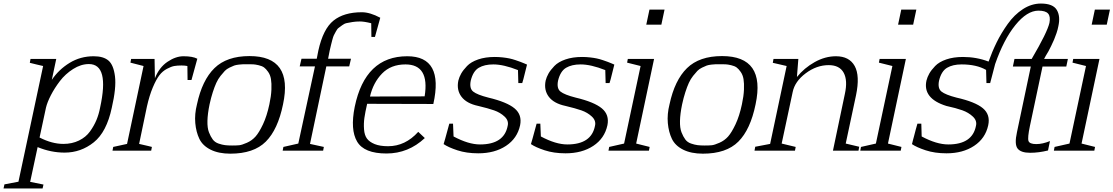

<svg xmlns="http://www.w3.org/2000/svg" viewBox="-54 -849 6275 1082"><path d="M205 -242 169 -74Q239 -38 303 -38Q352 -38 391 -57Q430 -76 453 -108Q476 -140 489.5 -172.5Q503 -205 510 -242Q564 -488 447 -488Q402 -488 358 -460Q314 -432 283.5 -392Q253 -352 232.5 -312Q212 -272 205 -242ZM116 176 191 191 186 213H-34L-29 190L50 175L189 -477Q178 -479 152.5 -485.5Q127 -492 114 -495L118 -517H263L238 -399Q277 -457 338 -494.5Q399 -532 474 -532Q529 -532 557.5 -507.5Q586 -483 594 -418.5Q602 -354 576 -242Q547 -105 474.5 -47Q402 11 310 11Q233 11 158 -20Z M755 -477 681 -496 685 -517H817L819 -408Q843 -469 889.5 -500.5Q936 -532 980 -532Q1032 -532 1058 -518L1025 -398H1003L1002 -477Q987 -480 969 -480Q945 -480 928 -477Q911 -474 886.5 -461Q862 -448 844 -424.5Q826 -401 807 -356Q788 -311 774 -249L730 -38Q759 -32 780 -26.5Q801 -21 802 -21L798 0H580L584 -21L662 -38Z M1127 -261Q1116 -208 1115 -168Q1114 -128 1123.5 -103.5Q1133 -79 1145 -63Q1157 -47 1177.5 -40Q1198 -33 1214.5 -31Q1231 -29 1254 -29Q1279 -29 1294 -30.5Q1309 -32 1337.5 -44.5Q1366 -57 1386 -79.5Q1406 -102 1428 -148.5Q1450 -195 1464 -261Q1474 -307 1475.5 -343.5Q1477 -380 1473 -403.5Q1469 -427 1457 -444Q1445 -461 1434 -469Q1423 -477 1403.5 -481.5Q1384 -486 1372.5 -486.5Q1361 -487 1342 -487Q1325 -487 1317.5 -487Q1310 -487 1292.5 -485Q1275 -483 1265.5 -479.5Q1256 -476 1239.5 -468Q1223 -460 1213 -449.5Q1203 -439 1189 -421.5Q1175 -404 1165 -382Q1155 -360 1145 -329Q1135 -298 1127 -261ZM1352 -533Q1599 -533 1541 -261Q1512 -119 1444 -51Q1376 17 1244 17Q1178 17 1133 -5.5Q1088 -28 1069.5 -66.5Q1051 -105 1046.5 -155.5Q1042 -206 1056 -261Q1085 -397 1154.5 -465Q1224 -533 1352 -533Z M1693 -38 1771 -21 1767 0H1539L1543 -21L1627 -40L1721 -475H1635L1645 -518H1731L1740 -564Q1767 -686 1825.5 -733Q1884 -780 1985 -780Q2031 -780 2089 -749L2059 -641H2039L2038 -718Q1999 -728 1974 -728Q1952 -728 1933 -725Q1914 -722 1900 -719Q1886 -716 1874 -706.5Q1862 -697 1854.5 -692Q1847 -687 1839 -672Q1831 -657 1827.5 -650.5Q1824 -644 1818.5 -623.5Q1813 -603 1811.5 -596Q1810 -589 1804 -564L1795 -518H1924L1914 -475H1785Z M2031 -305 2339 -306Q2368 -486 2231 -486Q2149 -486 2099 -434.5Q2049 -383 2031 -305ZM2133 -25Q2230 -25 2303 -106L2340 -71Q2247 16 2124 16Q1998 16 1958.5 -51Q1919 -118 1945 -247Q2004 -532 2241 -532Q2448 -532 2388 -263L2015 -264Q2004 -216 1999.5 -184.5Q1995 -153 1997.5 -120Q2000 -87 2014 -68Q2028 -49 2057.5 -37Q2087 -25 2133 -25Z M2867 -381 2865 -454Q2784 -486 2726 -486Q2676 -486 2644 -467Q2612 -448 2599 -395Q2590 -351 2612.5 -333Q2635 -315 2698 -299Q2803 -274 2846 -238Q2889 -202 2877 -143Q2861 -69 2797.5 -27Q2734 15 2641 15Q2575 15 2523.5 -2Q2472 -19 2446 -37Q2448 -41 2478 -152H2499L2502 -80Q2586 -35 2651 -35Q2787 -35 2807 -140Q2814 -169 2789.5 -192Q2765 -215 2730.5 -227Q2696 -239 2641 -252Q2575 -266 2546.5 -304Q2518 -342 2529 -395Q2534 -415 2545 -434.5Q2556 -454 2578 -477Q2600 -500 2640.5 -514Q2681 -528 2734 -528Q2757 -528 2779 -525.5Q2801 -523 2817.5 -519.5Q2834 -516 2851.5 -510Q2869 -504 2878.5 -500.5Q2888 -497 2901 -491.5Q2914 -486 2916 -485Q2911 -467 2903 -433Q2895 -399 2889 -381Z M3359 -381 3357 -454Q3276 -486 3218 -486Q3168 -486 3136 -467Q3104 -448 3091 -395Q3082 -351 3104.5 -333Q3127 -315 3190 -299Q3295 -274 3338 -238Q3381 -202 3369 -143Q3353 -69 3289.5 -27Q3226 15 3133 15Q3067 15 3015.5 -2Q2964 -19 2938 -37Q2940 -41 2970 -152H2991L2994 -80Q3078 -35 3143 -35Q3279 -35 3299 -140Q3306 -169 3281.5 -192Q3257 -215 3222.5 -227Q3188 -239 3133 -252Q3067 -266 3038.5 -304Q3010 -342 3021 -395Q3026 -415 3037 -434.5Q3048 -454 3070 -477Q3092 -500 3132.5 -514Q3173 -528 3226 -528Q3249 -528 3271 -525.5Q3293 -523 3309.5 -519.5Q3326 -516 3343.5 -510Q3361 -504 3370.5 -500.5Q3380 -497 3393 -491.5Q3406 -486 3408 -485Q3403 -467 3395 -433Q3387 -399 3381 -381Z M3673 -710H3588L3606 -795H3691ZM3556 -477 3480 -496 3484 -517H3632L3531 -40L3607 -21L3603 0H3375L3379 -21L3463 -40Z M3790 -261Q3779 -208 3778 -168Q3777 -128 3786.5 -103.5Q3796 -79 3808 -63Q3820 -47 3840.5 -40Q3861 -33 3877.5 -31Q3894 -29 3917 -29Q3942 -29 3957 -30.5Q3972 -32 4000.5 -44.5Q4029 -57 4049 -79.5Q4069 -102 4091 -148.5Q4113 -195 4127 -261Q4137 -307 4138.5 -343.5Q4140 -380 4136 -403.5Q4132 -427 4120 -444Q4108 -461 4097 -469Q4086 -477 4066.5 -481.5Q4047 -486 4035.5 -486.5Q4024 -487 4005 -487Q3988 -487 3980.5 -487Q3973 -487 3955.5 -485Q3938 -483 3928.5 -479.5Q3919 -476 3902.5 -468Q3886 -460 3876 -449.5Q3866 -439 3852 -421.5Q3838 -404 3828 -382Q3818 -360 3808 -329Q3798 -298 3790 -261ZM4015 -533Q4262 -533 4204 -261Q4175 -119 4107 -51Q4039 17 3907 17Q3841 17 3796 -5.5Q3751 -28 3732.5 -66.5Q3714 -105 3709.5 -155.5Q3705 -206 3719 -261Q3748 -397 3817.5 -465Q3887 -533 4015 -533Z M4712 -40 4788 -22 4784 0H4640L4707 -319Q4724 -396 4700.5 -439Q4677 -482 4616 -482Q4548 -482 4486.5 -436Q4425 -390 4413 -330L4351 -40L4430 -21L4426 0H4198L4202 -22L4286 -38L4379 -477Q4370 -479 4342.5 -485.5Q4315 -492 4301 -495L4305 -517H4445L4437 -415Q4478 -466 4537 -499Q4596 -532 4657 -532Q4732 -532 4762.5 -477Q4793 -422 4770 -312Z M5092 -710H5007L5025 -795H5110ZM4975 -477 4899 -496 4903 -517H5051L4950 -40L5026 -21L5022 0H4794L4798 -21L4882 -40Z M5505 -381 5503 -455Q5449 -486 5365 -486Q5315 -486 5283 -467Q5251 -448 5238 -395Q5229 -351 5251.5 -333Q5274 -315 5336 -299Q5442 -275 5485 -239Q5528 -203 5515 -143Q5499 -69 5435.5 -27Q5372 15 5280 15Q5214 15 5162.5 -2Q5111 -19 5085 -37Q5085 -38 5085.5 -38.5Q5086 -39 5086.5 -41Q5087 -43 5087.5 -45Q5088 -47 5089 -51.5Q5090 -56 5091.5 -61.5Q5093 -67 5095.5 -76Q5098 -85 5100.5 -95Q5103 -105 5107 -120Q5111 -135 5116 -152H5138L5140 -80Q5224 -35 5290 -35Q5426 -35 5446 -140Q5453 -169 5428.5 -192Q5404 -215 5369 -227.5Q5334 -240 5279 -252Q5145 -294 5167 -395Q5172 -415 5183 -434.5Q5194 -454 5216 -477Q5238 -500 5278.5 -514Q5319 -528 5373 -528Q5449 -528 5517 -502Q5537 -558 5562.5 -610Q5588 -662 5625 -714Q5662 -766 5710.5 -797.5Q5759 -829 5812 -829Q5880 -829 5901.5 -793Q5923 -757 5910 -700Q5907 -683 5900 -662.5Q5893 -642 5886.5 -626.5Q5880 -611 5870 -590.5Q5860 -570 5854.5 -560Q5849 -550 5839 -534L5830 -517H5964L5955 -474H5821L5750 -139Q5736 -72 5742 -54.5Q5748 -37 5786 -37Q5821 -37 5863 -54L5852 -1Q5800 12 5751 12Q5699 12 5680.5 -12Q5662 -36 5677 -104L5755 -474H5654L5663 -517H5760Q5848 -667 5860 -720Q5867 -756 5852.5 -772.5Q5838 -789 5798 -789Q5734 -789 5668 -707.5Q5602 -626 5554 -488Q5549 -468 5538.5 -428.5Q5528 -389 5526 -381Z M6183 -710H6098L6116 -795H6201ZM6066 -477 5990 -496 5994 -517H6142L6041 -40L6117 -21L6113 0H5885L5889 -21L5973 -40Z"/></svg>

Font: Afta serif
Style: Italic
Weight: 400
Italic angle: -12°
Designer: parq.ink
Foundry: Oriol Esparraguera Font
Version: Version 1.000